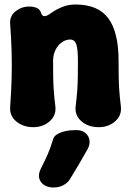

<svg xmlns="http://www.w3.org/2000/svg" viewBox="-20 -541 580 850"><path d="M25 -435Q22 -469 48.5 -490.5Q75 -512 109 -512Q127 -512 141.5 -506.5Q156 -501 162 -484Q164 -475 171 -471Q178 -467 190 -473Q196 -476 206.5 -483.5Q217 -491 232.5 -499.5Q248 -508 268 -514.5Q288 -521 315 -521Q414 -521 459.5 -460Q505 -399 505 -271Q505 -229 505.5 -199.5Q506 -170 508 -141Q510 -112 515 -71Q520 -31 490.5 -4.5Q461 22 417 22Q370 22 340 -4.5Q310 -31 315 -71Q320 -112 322 -141Q324 -170 324.5 -199.5Q325 -229 325 -271Q325 -325 317.5 -345.5Q310 -366 290 -366Q271 -366 253.5 -353.5Q236 -341 225.5 -319.5Q215 -298 215 -271Q215 -229 215.5 -199.5Q216 -170 218 -141Q220 -112 225 -71Q230 -31 200.5 -4.5Q171 22 127 22Q83 22 52.5 -3Q22 -28 25 -68Q30 -138 31.5 -194.5Q33 -251 31.5 -308.5Q30 -366 25 -435ZM289 253Q280 268 261 278.5Q242 289 218 289H214Q195 289 178 279.5Q161 270 154.5 251.5Q148 233 160 207Q180 168 191.5 141.5Q203 115 214 79Q217 64 231.5 54.5Q246 45 267.5 40Q289 35 312 35H319Q343 35 358 47.5Q373 60 376 79Q379 98 368 119Q346 158 329 187Q312 216 289 253Z"/></svg>

Font: Winky Sans ExtraBold
Style: Regular
Weight: 800
Designer: Simon Atzbach
Foundry: typofactur
Version: Version 1.205